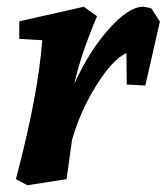

<svg xmlns="http://www.w3.org/2000/svg" viewBox="-20 -530 493 568"><path d="M403 -510Q410 -510 428 -505L453 -466L410 -277L355 -280L354 -373Q314 -355 266 -279Q218 -203 193 -116L177 0L61 18L27 0Q93 -249 105 -411L37 -415V-467L228 -510L267 -482Q217 -363 200 -282Q243 -378 302 -444Q361 -510 403 -510Z"/></svg>

Font: Andada
Style: Bold Italic
Weight: 700
Italic angle: -8.29999°
Designer: Carolina Giovagnoli
Foundry: Carolina Giovagnoli
Version: Version 1.003